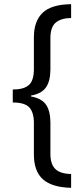

<svg xmlns="http://www.w3.org/2000/svg" viewBox="-20 -737 402 918"><path d="M320 161Q229 159 185.5 120.5Q142 82 142 1V-149Q142 -199 120.5 -223Q99 -247 41 -247V-309Q93 -309 117.5 -330Q142 -351 142 -407V-558Q142 -636 184 -676Q226 -716 320 -717V-651Q271 -650 246 -628.5Q221 -607 221 -555V-405Q221 -350 200 -319.5Q179 -289 128 -280V-276Q181 -266 201 -235Q221 -204 221 -151V-1Q221 48 244.5 71Q268 94 320 95Z"/></svg>

Font: Noto Sans ExtraCondensed
Style: Regular
Weight: 400
Width: 2
Designer: Monotype Design Team
Foundry: Monotype Imaging Inc.
Version: Version 2.013; ttfautohint (v1.8.4.7-5d5b)